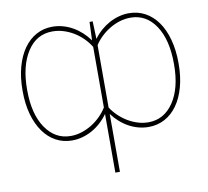

<svg xmlns="http://www.w3.org/2000/svg" viewBox="-82 -646 1019 940"><g transform="rotate(-10 427.0 -175.5)"><path d="M39.1 -271.3Q39.1 -336.3 53.6 -388.7Q68.2 -441.1 94.3 -477.8Q120.4 -514.6 156.6 -534.3Q192.8 -554 236.5 -554Q263.8 -554 289.6 -546.7Q315.3 -539.4 338.4 -526.1Q361.5 -512.8 381.4 -494.5Q401.3 -476.2 416.9 -454.2L420.5 -545.5H436.1L439.3 -457.7Q455.6 -480.1 475.9 -497.9Q496.1 -515.6 519 -528.1Q541.9 -540.5 566.8 -547.2Q591.6 -554 617.2 -554Q660.9 -554 697.3 -534.3Q733.7 -514.6 759.8 -477.8Q785.9 -441.1 800.2 -388.7Q814.6 -336.3 814.6 -271.3V-269.2Q814.6 -204.5 800.2 -152.7Q785.9 -100.9 759.8 -64.3Q733.7 -27.7 697.3 -8.2Q660.9 11.4 617.2 11.4Q591.3 11.4 566.6 4.8Q541.9 -1.8 519.2 -14.2Q496.4 -26.6 476.4 -44.4Q456.3 -62.1 439.6 -84.5V203.1H416.9V-88.4Q400.6 -65.3 380.1 -46.9Q359.7 -28.4 336.5 -15.4Q313.2 -2.5 288 4.4Q262.8 11.4 236.5 11.4Q192.8 11.4 156.6 -8.2Q120.4 -27.7 94.3 -64.3Q68.2 -100.9 53.6 -152.7Q39.1 -204.5 39.1 -269.2ZM61.8 -269.2Q61.8 -150.6 109 -81Q156.2 -11.4 233.7 -11.4Q261.4 -11.4 288 -19.9Q314.6 -28.4 338.6 -43.1Q362.6 -57.9 382.6 -77.8Q402.7 -97.7 416.9 -120.7V-421.9Q402.7 -445.3 382.6 -465.4Q362.6 -485.4 338.6 -500Q314.6 -514.6 287.8 -522.9Q261 -531.2 233 -531.2Q153.8 -531.2 108.3 -461.3Q61.8 -390.3 61.8 -271.3ZM439.6 -116.5Q454.2 -94.1 474.1 -74.9Q494 -55.8 517.4 -41.7Q540.8 -27.7 566.9 -19.5Q593 -11.4 620 -11.4Q697.4 -11.4 744.7 -81Q791.9 -150.6 791.9 -269.2V-271.3Q791.9 -391.7 745.7 -461.3Q699.2 -531.2 620.7 -531.2Q594.1 -531.2 567.8 -523.3Q541.5 -515.3 517.8 -501.1Q494 -486.9 473.9 -467.9Q453.8 -448.9 439.6 -426.5Z"/></g></svg>

Font: Inter P Thin
Style: Regular
Weight: 100
Designer: Rasmus Andersson
Foundry: rsms
Version: Version 3.018;git-588b23468